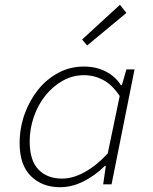

<svg xmlns="http://www.w3.org/2000/svg" viewBox="-20 -770 640 802"><path d="M231 12Q156 12 109 -34.5Q62 -81 62 -171Q62 -235 82.5 -292.5Q103 -350 139 -395Q175 -440 224 -466Q273 -492 330 -492Q383 -492 423.5 -470.5Q464 -449 485 -414H489L508 -480H542L446 0H411L422 -77H418Q379 -38 330 -13Q281 12 231 12ZM239 -24Q285 -24 334.5 -51.5Q384 -79 430 -129L480 -369Q449 -416 411 -436Q373 -456 331 -456Q283 -456 241.5 -432.5Q200 -409 169 -370Q138 -331 121 -281Q104 -231 104 -179Q104 -100 140.5 -62Q177 -24 239 -24ZM344 -580 323 -605 481 -750 508 -716Z"/></svg>

Font: Source Code Pro ExtraLight Light
Style: Italic
Weight: 300
Italic angle: -11°
Monospace: yes
Version: Version 1.016;hotconv 1.0.116;makeotfexe 2.5.65601